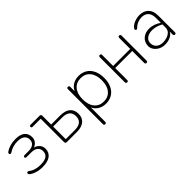

<svg xmlns="http://www.w3.org/2000/svg" viewBox="129 -1379 2452 2452"><g transform="rotate(-45 1354.5 -153.0)"><path d="M47 -48Q36 -58 37 -70Q38 -82 49 -86Q60 -90 73 -80Q104 -55 144.5 -43Q185 -31 231 -31Q309 -31 344.5 -56.5Q380 -82 380 -132Q380 -178 349 -203Q318 -228 261 -228H176Q166 -228 160 -233Q154 -238 154 -246Q154 -254 160 -259Q166 -264 176 -264H253Q304 -264 334.5 -288.5Q365 -313 365 -356Q365 -401 333 -427Q301 -453 238 -453Q148 -453 83 -408Q68 -398 57.5 -402.5Q47 -407 46.5 -419.5Q46 -432 58 -440Q131 -492 238 -492Q323 -492 365.5 -456.5Q408 -421 408 -356Q408 -309 375 -276.5Q342 -244 289 -240V-252Q348 -252 386 -218Q424 -184 424 -132Q424 -67 375.5 -29.5Q327 8 231 8Q177 8 127.5 -7Q78 -22 47 -48Z M650 -25V-447H504Q494 -447 489 -452Q484 -457 484 -466Q484 -474 489 -479Q494 -484 504 -484H667Q679 -484 685.5 -477.5Q692 -471 692 -459V-300H855Q944 -300 990.5 -261Q1037 -222 1037 -150Q1037 -102 1016 -68.5Q995 -35 954.5 -17.5Q914 0 855 0H675Q663 0 656.5 -6.5Q650 -13 650 -25ZM993 -150Q993 -207 958 -235.5Q923 -264 857 -264H692V-36H857Q923 -36 958 -64.5Q993 -93 993 -150Z M1163 164V-468Q1163 -478 1168.5 -484Q1174 -490 1184 -490Q1194 -490 1199.5 -484Q1205 -478 1205 -468V-358H1194Q1211 -420 1260 -456Q1309 -492 1378 -492Q1443 -492 1491.5 -461.5Q1540 -431 1566.5 -374.5Q1593 -318 1593 -242Q1593 -166 1567 -109.5Q1541 -53 1492 -22.5Q1443 8 1378 8Q1309 8 1260 -28Q1211 -64 1194 -126H1205V164Q1205 174 1199.5 180Q1194 186 1184 186Q1174 186 1168.5 180Q1163 174 1163 164ZM1550 -242Q1550 -341 1503.5 -397Q1457 -453 1377 -453Q1297 -453 1250.5 -397Q1204 -341 1204 -242Q1204 -143 1250.5 -87Q1297 -31 1377 -31Q1457 -31 1503.5 -87Q1550 -143 1550 -242Z M1739 -16V-468Q1739 -478 1744.5 -484Q1750 -490 1760 -490Q1770 -490 1775.5 -484Q1781 -478 1781 -468V-269H2089V-468Q2089 -478 2094.5 -484Q2100 -490 2110 -490Q2120 -490 2125.5 -484Q2131 -478 2131 -468V-16Q2131 -6 2125.5 0Q2120 6 2110 6Q2100 6 2094.5 0Q2089 -6 2089 -16V-232H1781V-16Q1781 -5 1775.5 0.5Q1770 6 1760 6Q1750 6 1744.5 0Q1739 -6 1739 -16Z M2276 -135Q2278 -203 2326 -243.5Q2374 -284 2449 -282Q2524 -280 2601 -228L2613 -220L2605 -197L2590 -205Q2527 -238 2464.5 -240.5Q2402 -243 2362 -215.5Q2322 -188 2322 -138Q2322 -90 2355.5 -60Q2389 -30 2446 -30Q2474 -30 2509.5 -39.5Q2545 -49 2573 -74Q2601 -99 2601 -144V-315Q2601 -384 2569.5 -417.5Q2538 -451 2483 -453Q2447 -454 2410 -440.5Q2373 -427 2341 -395Q2329 -383 2318.5 -385.5Q2308 -388 2305.5 -399.5Q2303 -411 2312 -422Q2342 -459 2390.5 -476Q2439 -493 2481 -492Q2555 -490 2599 -446Q2643 -402 2643 -315V-16Q2643 -5 2638 0.5Q2633 6 2623 6Q2613 6 2607.5 0Q2602 -6 2602 -16V-97H2613Q2598 -41 2550.5 -16Q2503 9 2443 8Q2395 8 2356.5 -12.5Q2318 -33 2296.5 -65.5Q2275 -98 2276 -135Z"/></g></svg>

Font: SN Pro Thin
Style: Regular
Weight: 200
Designer: Tobias Whetton
Foundry: Supernotes
Version: Version 1.003;Glyphs 3.3 (3324)